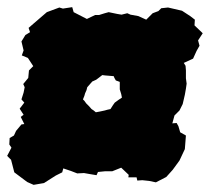

<svg xmlns="http://www.w3.org/2000/svg" viewBox="-21 -601 587 537"><path d="M231 -114 214 -117 195 -116 177 -123 156 -130 153 -119 135 -110 102 -89 73 -84 55 -92 19 -119 10 -154 -1 -165 11 -188 5 -197 6 -215 18 -222 24 -235 39 -253 47 -254 37 -274 45 -280 34 -297 47 -314 39 -323 45 -342 48 -357 44 -366 58 -383 60 -404 72 -416 57 -439 40 -446 45 -460 39 -485 50 -503 63 -511 59 -523 74 -536 110 -567 145 -580 155 -577 181 -581 185 -567 222 -548 245 -559H256L272 -564L283 -567L307 -562L319 -560L335 -564L344 -560L366 -556L388 -546L406 -564L422 -570L430 -578L449 -580L488 -571L511 -556L524 -546L523 -530L546 -508L533 -488L537 -473L529 -459L519 -437L493 -425L498 -417L499 -404V-382L501 -367L499 -353L496 -336L490 -310L481 -292L467 -278L461 -256L473 -257L478 -248L483 -231L499 -222L496 -184L481 -152L462 -126L444 -106L415 -91L396 -95L377 -97L363 -96L361 -105H338L339 -112L318 -132L293 -122H273L253 -120L249 -111ZM247 -287 258 -289 272 -292 279 -294 288 -296 295 -307 300 -314 311 -322 320 -328 318 -338 314 -351V-372L303 -376L299 -383L297 -388L273 -390L265 -391L256 -384L248 -378L237 -373L223 -357L221 -349L217 -340L215 -333L211 -323L215 -319L220 -312L227 -305L235 -296L241 -292Z"/></svg>

Font: Winky Rough Black
Style: Italic
Weight: 900
Italic angle: -8.97852°
Designer: Simon Atzbach
Foundry: typofactur
Version: Version 1.206; ttfautohint (v1.8.4.7-5d5b)